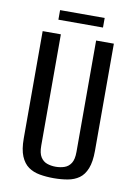

<svg xmlns="http://www.w3.org/2000/svg" viewBox="-81 -745 574 810"><g transform="rotate(10 206.0 -339.5)"><path d="M206 12Q174 12 146 7Q118 2 97.5 -12.5Q77 -27 65 -55.5Q53 -84 53 -132V-591H131V-114Q131 -82 141.5 -65.5Q152 -49 169 -43Q186 -37 206 -37Q226 -37 243.5 -43Q261 -49 271.5 -65.5Q282 -82 282 -114V-591H358V-132Q358 -85 346.5 -56Q335 -27 314.5 -12.5Q294 2 266 7Q238 12 206 12ZM110 -650V-691H301V-650Z"/></g></svg>

Font: Alumni Sans Thin Medium
Style: Regular
Weight: 500
Version: Version 1.018